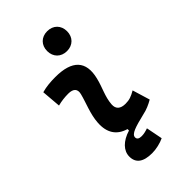

<svg xmlns="http://www.w3.org/2000/svg" viewBox="-283 -850 1152 1152"><g transform="rotate(-45 293.0 -274.5)"><path d="M288.6 207C323.2 207 363.8 197.3 392.1 183.6L371.6 79.1C352.5 85.9 334 90.3 316.4 90.3C293.9 90.3 282.7 82.5 282.7 67.4C282.7 39.1 331.1 25.4 414.6 4.9C448.7 -2 477.5 -15.1 505.4 -31.2L471.7 -142.6C438 -123 417.5 -115.7 385.3 -115.7C342.3 -115.7 320.8 -134.8 323.2 -172.4C327.6 -234.9 356 -281.2 371.1 -345.2C400.4 -465.3 343.3 -527.3 200.2 -527.3C161.6 -527.3 123 -524.4 85 -513.7L95.2 -390.6C125 -398.4 154.8 -401.9 184.6 -401.9C228 -401.9 246.1 -382.3 236.3 -345.2C222.2 -288.1 191.4 -222.7 187 -153.3C181.6 -72.3 215.3 -20.5 286.1 0V12.2C217.3 33.2 176.8 74.7 176.8 124.5C176.8 179.7 214.8 207 288.6 207ZM360.4 -587.4C410.6 -587.4 444.8 -621.6 444.8 -671.9C444.8 -722.2 410.6 -756.3 360.4 -756.3C310.1 -756.3 275.9 -722.2 275.9 -671.9C275.9 -621.6 310.1 -587.4 360.4 -587.4Z"/></g></svg>

Font: Cascadia Mono NF
Style: Bold Italic
Weight: 700
Italic angle: -10°
Monospace: yes
Designer: Aaron Bell
Foundry: Saja Typeworks
Version: Version 2404.023